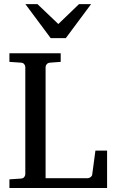

<svg xmlns="http://www.w3.org/2000/svg" viewBox="-20 -936 571 956"><path d="M26.9 0V-43L85 -46.9Q95.7 -47.9 100.8 -54.7Q106 -61.5 106 -68.8V-602.1Q106 -609.4 100.8 -616.2Q95.7 -623 85 -624L26.9 -627.9V-670.9H282.2V-627.9L229 -624Q218.3 -623 212.6 -616.2Q207 -609.4 207 -602.1V-48.8H417Q423.8 -48.8 430.9 -54Q438 -59.1 439 -65.9L455.1 -186H513.2V0ZM307.6 -746.1H232.4L106.4 -915.5H166.5L270.5 -816.4L373.5 -915.5H433.6Z"/></svg>

Font: Charis SIL APac
Style: Regular
Weight: 400
Foundry: SIL International
Version: Version 5.000